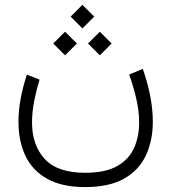

<svg xmlns="http://www.w3.org/2000/svg" viewBox="-20 -551 702 787"><path d="M317.9 -531.2 366.2 -482.9 317.9 -434.6 269.5 -482.9ZM389.2 -420.9 437.5 -372.6 389.2 -324.2 340.8 -372.6ZM246.6 -420.9 295.4 -372.6 246.6 -324.2 198.2 -372.6ZM329.1 157.2Q412.6 157.2 460.9 129.4Q509.3 101.6 529.8 54.9Q550.3 8.3 550.3 -47.9Q550.3 -98.6 537.6 -150.9Q524.9 -203.1 509.3 -245.6L565.4 -268.6Q585.4 -211.4 595.9 -156.7Q606.4 -102.1 606.4 -52.2Q606.4 24.9 578.1 85.7Q549.8 146.5 488.8 181.2Q427.7 215.8 329.1 215.8Q233.9 215.8 173.3 181.9Q112.8 147.9 84.2 87.6Q55.7 27.3 55.7 -51.8Q55.7 -98.1 64.9 -147.7Q74.2 -197.3 90.3 -245.1L142.1 -224.6Q128.9 -181.6 120.1 -136.7Q111.3 -91.8 111.3 -48.8Q111.3 43.9 163.3 100.6Q215.3 157.2 329.1 157.2Z"/></svg>

Font: Vazirmatn UI FD ExtraLight
Style: Regular
Weight: 200
Designer: Saber Rastikerdar
Foundry: Saber Rastikerdar
Version: Version 33.003